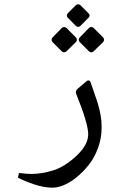

<svg xmlns="http://www.w3.org/2000/svg" viewBox="-20 -614 550 883"><path d="M346.7 -441.9 389.2 -485.4Q393.6 -489.7 399.9 -489.7Q406.2 -489.7 410.6 -485.4L454.1 -441.9Q458.5 -437.5 458.5 -431.2Q458.5 -424.8 454.1 -420.4L410.6 -377.9Q406.2 -373.5 399.9 -373.5Q393.6 -373.5 389.2 -377.9L346.7 -420.4Q342.3 -424.8 342.3 -431.2Q342.3 -437.5 346.7 -441.9ZM349.1 -590.8 387.2 -552.7Q397 -542.5 387.2 -532.7L349.1 -494.1Q345.2 -490.7 339.4 -490.7Q333.5 -490.7 329.6 -494.1L291.5 -532.7Q283.2 -542.5 291.5 -552.7L329.6 -590.8Q333.5 -594.2 339.4 -594.2Q345.2 -594.2 349.1 -590.8ZM221.7 -441.9 264.2 -485.4Q268.6 -489.7 274.9 -489.7Q281.2 -489.7 285.6 -485.4L329.1 -441.9Q333.5 -437.5 333.5 -431.2Q333.5 -424.8 329.1 -420.4L285.6 -377.9Q281.2 -373.5 274.9 -373.5Q268.6 -373.5 264.2 -377.9L221.7 -420.4Q217.3 -424.8 217.3 -431.2Q217.3 -437.5 221.7 -441.9ZM123.5 186Q169.9 186 223.4 169.9Q276.9 153.8 331.3 103Q385.7 52.2 385.7 3.4Q385.7 -45.4 330.1 -183.1Q325.7 -195.8 337.4 -206.1L378.4 -240.7Q382.8 -245.1 387.9 -244.1Q393.1 -243.2 396.5 -235.8Q400.4 -223.6 413.1 -187.7Q425.8 -151.9 430.7 -134.8Q447.3 -79.1 447.3 -33.2V-25.9Q447.3 21 431.2 65.4Q415 109.9 389.9 142.1Q364.7 174.3 334.7 199.2Q304.7 224.1 275.4 236.6Q246.1 249 223.1 249H220.2Q182.6 249 137.9 234.1Q93.3 219.2 62.5 203.1L67.4 181.6Q105 186 123.5 186Z"/></svg>

Font: Nika
Style: Regular
Weight: 400
Designer: Mohammad Saleh Souzanchi
Foundry: http://font-store.ir
Version: Version:1.0.0;RFB:1.2.5;Building:2016-05-25 11:08:22.297533